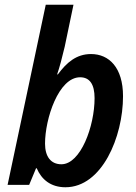

<svg xmlns="http://www.w3.org/2000/svg" viewBox="-20 -780 574 810"><path d="M256 10C410 10 499 -202 499 -374C499 -495 440 -552 364 -552C302 -552 261 -516 224 -466H221C230 -491 244 -544 253 -583L290 -760H173L12 0H103L132 -70H135C155 -23 194 10 256 10ZM239 -87C194 -87 170 -120 170 -174C170 -279 227 -454 318 -454C358 -454 379 -425 379 -366C379 -247 320 -87 239 -87Z"/></svg>

Font: Noto Sans SemiCondensed SemiBold
Style: Italic
Weight: 600
Width: 4
Italic angle: -12°
Designer: Monotype Design Team
Foundry: Monotype Imaging Inc.
Version: Version 2.013